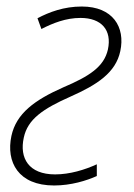

<svg xmlns="http://www.w3.org/2000/svg" viewBox="-20 -559 411 589"><path d="M146 10C198 10 246 -5 277 -19V-55C240 -38 194 -24 149 -24C68 -24 39 -74 53 -137C65 -193 111 -225 197 -263C278 -299 335 -336 349 -402C365 -476 326 -539 231 -539C176 -539 131 -522 95 -503L107 -470C142 -488 182 -504 227 -504C291 -504 324 -467 311 -407C299 -354 254 -325 174 -291C86 -252 30 -211 15 -142C-2 -62 36 10 146 10Z"/></svg>

Font: Noto Sans SemiCondensed ExtraLight
Style: Italic
Weight: 200
Width: 4
Italic angle: -12°
Designer: Monotype Design Team
Foundry: Monotype Imaging Inc.
Version: Version 2.013